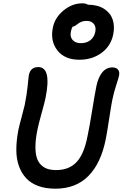

<svg xmlns="http://www.w3.org/2000/svg" viewBox="-20 -1115 733 1148"><path d="M455.1 -757.8Q367.2 -757.8 323.5 -813.2Q279.8 -868.7 295.9 -949.2Q308.1 -1009.8 359.9 -1052.5Q411.6 -1095.2 473.1 -1095.2Q492.7 -1095.2 505.9 -1086.9Q564 -1086.4 601.8 -1062.5Q639.6 -1038.6 653.3 -999.3Q667 -960 657.2 -910.2Q643.1 -839.8 587.2 -798.8Q531.2 -757.8 455.1 -757.8ZM403.8 -925.8Q397.5 -894.5 414.3 -875.7Q431.2 -856.9 463.9 -856.9Q498 -856.9 520.5 -874.8Q543 -892.6 549.8 -924.8Q555.7 -953.1 541.3 -971.7Q526.9 -990.2 497.1 -990.2Q481 -990.2 467.3 -984.9Q453.6 -979.5 446.3 -973.1Q439 -966.8 430.4 -961.4Q421.9 -956.1 415 -956.1Q406.7 -943.8 403.8 -925.8ZM311 13.2Q253.4 13.2 209.5 -2.7Q165.5 -18.6 137.2 -48.6Q108.9 -78.6 93.3 -121.8Q77.6 -165 77.6 -219.2Q77.6 -273.4 89.8 -337.9Q96.2 -367.2 110.4 -419.4Q124.5 -471.7 127.9 -487.8Q141.1 -555.2 145.8 -604.5Q150.4 -653.8 152.8 -667Q162.6 -713.9 209 -713.9Q289.6 -713.9 252 -527.8Q246.6 -502 227.8 -434.6Q209 -367.2 203.1 -335.9Q192.4 -282.2 191.9 -241Q191.4 -199.7 199.7 -172.9Q208 -146 225.1 -129.2Q242.2 -112.3 264.4 -105.2Q286.6 -98.1 315.9 -98.1Q392.6 -98.1 437.5 -145.5Q482.4 -192.9 502.9 -298.8Q516.1 -361.3 530.8 -453.1Q545.4 -544.9 556.2 -599.1Q566.9 -652.3 591.3 -682.1Q615.7 -711.9 651.9 -711.9Q674.3 -711.9 685.3 -699.2Q696.3 -686.5 691.9 -663.1Q689.5 -649.9 675.3 -607.2Q661.1 -564.5 650.9 -515.1Q644 -479 632.3 -402.1Q620.6 -325.2 612.8 -285.2Q584.5 -140.1 509.3 -63.5Q434.1 13.2 311 13.2Z"/></svg>

Font: Shantell Sans Normal
Style: Italic
Weight: 500
Italic angle: -11.31°
Designer: Stephen Nixon, Anya Danilova, Shantell Martin
Foundry: Arrow Type
Version: Version 1.006;[559af2be0]